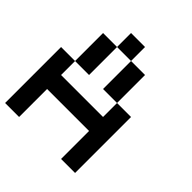

<svg xmlns="http://www.w3.org/2000/svg" viewBox="-206 -928 1078 1078"><g transform="rotate(45 333.5 -389.0)"><path d="M333.3 -666.7H222.2V-777.8H333.3ZM111.1 -222.2V0H0V-444.4H111.1V-333.3H444.4V-444.4H555.6V0H444.4V-222.2ZM444.4 -444.4H333.3V-666.7H444.4ZM222.2 -444.4H111.1V-666.7H222.2Z"/></g></svg>

Font: Pixeloid Sans
Style: Regular
Weight: 400
Designer: GGBotNet
Foundry: GGBotNet
Version: 0.5